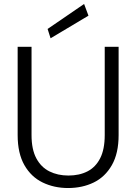

<svg xmlns="http://www.w3.org/2000/svg" viewBox="-20 -936 687 968"><path d="M323 12Q253 12 195 -16Q137 -44 103 -103.5Q69 -163 69 -255V-700H139V-255Q139 -183 163 -138Q187 -93 229 -72Q271 -51 325 -51Q380 -51 421 -72Q462 -93 485 -138Q508 -183 508 -255V-700H578V-255Q578 -163 544 -103.5Q510 -44 452.5 -16Q395 12 323 12ZM235 -743 220 -790 404 -916 426 -857Z"/></svg>

Font: DM Sans 12pt Light
Style: Regular
Weight: 300
Version: Version 4.004;gftools[0.9.30]